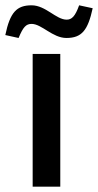

<svg xmlns="http://www.w3.org/2000/svg" viewBox="-70 -703 369 723"><path d="M53 -500V0H157V-500ZM-50 -571 0 -560C17 -601 28 -613 49 -613C87 -613 128 -560 180 -560C238 -560 261 -589 279 -672L228 -683C213 -641 200 -629 181 -629C141 -629 102 -683 49 -683C-7 -683 -32 -657 -50 -571Z"/></svg>

Font: LT Wave Alt Medium
Style: Regular
Weight: 500
Designer: Daniel Lyons
Version: Version 2.5 (Glyphs App)